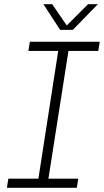

<svg xmlns="http://www.w3.org/2000/svg" viewBox="-20 -900 498 920"><path d="M13 0 20 -44H164L259 -656H116L123 -700H458L451 -656H308L212 -44H355L348 0ZM268 -757 188 -880H230L300 -778L402 -880H449L329 -757Z"/></svg>

Font: MuseoModerno Thin ExtraLight
Style: Italic
Weight: 250
Italic angle: -9°
Version: Version 1.003